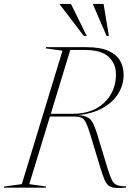

<svg xmlns="http://www.w3.org/2000/svg" viewBox="-63 -955 694 977"><path d="M86 -18 171.5 -6 169.5 0H-43L-41.5 -6L48 -18L255 -697L169.5 -709L171.5 -715H375.5Q447 -715 488.8 -696.2Q530.5 -677.5 548.2 -645.8Q566 -614 566 -574.5Q566 -523.5 539 -479.2Q512 -435 460.2 -405.8Q408.5 -376.5 334 -369Q366 -367.5 383.2 -357.5Q400.5 -347.5 410.5 -327.5Q420.5 -307.5 430.5 -275.5L485.5 -94.5Q497 -57 506.8 -38.2Q516.5 -19.5 532.8 -13.2Q549 -7 579 -7L576.5 0Q543.5 2.5 523.2 1Q503 -0.5 490.5 -10Q478 -19.5 468.8 -41Q459.5 -62.5 448 -100L395.5 -273.5Q383.5 -313 373.8 -331.8Q364 -350.5 350.8 -356.2Q337.5 -362 315 -362H191ZM306.5 -376Q376 -376 425.2 -402.5Q474.5 -429 500.8 -474.5Q527 -520 527 -577Q527 -631 489.8 -666Q452.5 -701 364.5 -701H294.5L195.5 -376ZM378.5 -772H363.5L241.5 -932V-935H298ZM491 -772H479.5L410.5 -932V-935H464Z"/></svg>

Font: Newsreader Display ExtraLight
Style: Italic
Weight: 275
Italic angle: -17°
Designer: Hugues Gentile
Foundry: Production Type
Version: Version 1.002